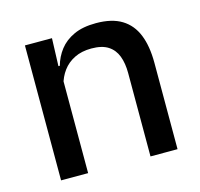

<svg xmlns="http://www.w3.org/2000/svg" viewBox="-80 -586 700 672"><g transform="rotate(-15 270.0 -250.0)"><path d="M386 0V-302Q386 -337.5 376.2 -363.5Q366.5 -389.5 344.2 -404Q322 -418.5 283.5 -418.5Q248 -418.5 222 -405.5Q196 -392.5 179.8 -370.5Q163.5 -348.5 156.5 -320.5L140.5 -388.5H161.5Q170 -419.5 189.5 -444.8Q209 -470 241.5 -485Q274 -500 322 -500Q379.5 -500 415 -478.2Q450.5 -456.5 467.2 -415Q484 -373.5 484 -313V0ZM62 0V-489H160L156 -374.5L160 -368.5V0Z"/></g></svg>

Font: Anek Tamil Medium
Style: Regular
Weight: 500
Designer: Aadarsh Rajan (Tamil), Yesha Goshar (Latin)
Foundry: Ek Type
Version: Version 1.003